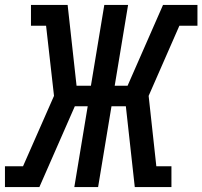

<svg xmlns="http://www.w3.org/2000/svg" viewBox="-29 -755 817 775"><path d="M130 0H-9V-84H64L189 -368L157 -651H96V-735H244L280 -409H338L392 -735H488L434 -409H486L629 -735H768V-651H695L571 -368L602 -84H663V0H515L479 -326H421L367 0H271L325 -326H273Z"/></svg>

Font: Iosevka Etoile Medium
Style: Italic
Weight: 500
Italic angle: -9°
Designer: Belleve Invis
Foundry: Belleve Invis
Version: Version 22.1.2; ttfautohint (v1.8.4)